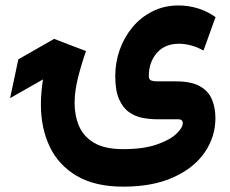

<svg xmlns="http://www.w3.org/2000/svg" viewBox="-20 -449 857 715"><path d="M439 246.1Q334 246.1 265.9 206.1Q197.8 166 165 96.9Q132.3 27.8 132.3 -59.6Q132.3 -104.5 140.1 -153.3L17.6 -83.5L48.3 -228L181.6 -304.2L300.3 -258.8Q282.2 -207 270 -157.7Q257.8 -108.4 257.8 -65.4Q257.8 -18.6 274.4 20.5Q291 59.6 330.6 83Q370.1 106.4 439 106.4Q513.2 106.4 562.5 89.6Q611.8 72.8 636.2 49.8Q660.6 26.9 660.6 9.3Q660.6 -4.9 643.1 -4.9H564Q539.1 -4.9 512 -9.8Q484.9 -14.6 461.4 -30.8Q438 -46.9 423.6 -79.1Q409.2 -111.3 409.2 -165.5Q409.2 -216.3 425.8 -263.4Q442.4 -310.5 473.4 -347.7Q504.4 -384.8 547.9 -406.7Q591.3 -428.7 645.5 -428.7Q682.1 -428.7 717.5 -417.7Q752.9 -406.7 782.7 -385.3L737.8 -260.7Q712.4 -274.9 689.2 -280.5Q666 -286.1 646.5 -286.1Q593.8 -286.1 564 -251.7Q534.2 -217.3 534.2 -166Q534.2 -152.8 542.7 -149.4Q551.3 -146 564 -146H635.3Q691.4 -146 723.4 -128.4Q755.4 -110.8 768.8 -79.8Q782.2 -48.8 782.2 -9.3Q782.2 60.5 742.2 118.7Q702.1 176.8 625.5 211.4Q548.8 246.1 439 246.1Z"/></svg>

Font: Vazirmatn UI NL ExtraBold
Style: Regular
Weight: 800
Designer: Saber Rastikerdar
Foundry: Saber Rastikerdar
Version: Version 33.003